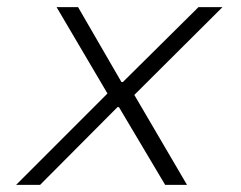

<svg xmlns="http://www.w3.org/2000/svg" viewBox="-20 -516 672 536"><path d="M25 0 280 -255 138 -496H198L319 -287H323L534 -496H601L355 -251L502 0H441L312 -217H308L92 0Z"/></svg>

Font: Atkinson Hyperlegible Mono ExtraLight
Style: Italic
Weight: 200
Italic angle: -12°
Monospace: yes
Designer: Elliott Scott, Megan Eiswerth, Linus Boman, Theodore Petrosky, Letters from Sweden
Foundry: Applied Design Works, Letters from Sweden
Version: Version 2.001